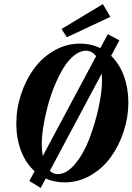

<svg xmlns="http://www.w3.org/2000/svg" viewBox="-20 -893 658 954"><path d="M312 -708 285.6 -749 491.2 -872.6 528.3 -809.1ZM182.1 41 126 6.3 151.9 -42.5Q107.9 -82 84.5 -143.8Q61 -205.6 61 -278.3Q61 -353 84.7 -424.8Q108.4 -496.6 149.2 -552.2Q189.9 -607.9 249.8 -642.1Q309.6 -676.3 377.4 -676.3Q432.1 -676.3 478.5 -653.8L515.6 -723.1L573.2 -692.4L532.2 -615.7Q573.7 -575.2 595.7 -515.1Q617.7 -455.1 617.7 -384.8Q617.7 -310.1 594 -238.3Q570.3 -166.5 529.5 -110.8Q488.8 -55.2 429 -21Q369.1 13.2 301.3 13.2Q250.5 13.2 207 -5.9ZM187.5 -176.8Q187.5 -146 192.4 -117.7L457.5 -613.8Q436.5 -641.1 407.7 -641.1Q377.4 -641.1 347.7 -616.9Q317.9 -592.8 294.2 -553.5Q270.5 -514.2 250.2 -464.4Q230 -414.6 216.3 -362.8Q202.6 -311 195.1 -262.5Q187.5 -213.9 187.5 -176.8ZM266.6 -27.8Q311.5 -27.8 354 -79.3Q396.5 -130.9 424.6 -205.1Q452.6 -279.3 469.7 -357.4Q486.8 -435.5 486.8 -492.7Q486.8 -511.2 485.4 -527.3L227.5 -43.9Q245.1 -27.8 266.6 -27.8Z"/></svg>

Font: Elstob Grade
Style: Italic
Weight: 400
Italic angle: -20°
Designer: Peter S. Baker
Version: Version 1.015